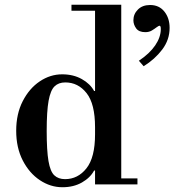

<svg xmlns="http://www.w3.org/2000/svg" viewBox="-20 -774 732 806"><path d="M242 12Q192 12 147.5 -17.5Q103 -47 75.5 -100.5Q48 -154 48 -225Q48 -296 75.5 -349.5Q103 -403 147 -432.5Q191 -462 241 -462Q288 -462 323.5 -442Q359 -422 375 -392H399L379 -240Q379 -338 343.5 -383Q308 -428 254 -428Q226 -428 209 -411.5Q192 -395 184 -351Q176 -307 176 -224Q176 -142 183.5 -98Q191 -54 208 -38Q225 -22 253 -22Q307 -22 343 -67.5Q379 -113 379 -210L399 -58H375Q359 -28 324 -8Q289 12 242 12ZM379 0V-25H557V0ZM379 -15V-738H489V-15ZM280 -729V-754H489V-729ZM583 -496 563 -519Q608 -549 631.5 -583.5Q655 -618 655 -652Q655 -660 653.5 -663Q652 -666 650 -666Q646 -666 637.5 -659.5Q629 -653 617.5 -646Q606 -639 590 -639Q563 -639 551.5 -655Q540 -671 540 -689Q540 -715 559 -734Q578 -753 610 -753Q648 -753 670 -725.5Q692 -698 692 -657Q692 -607 661 -566Q630 -525 583 -496Z"/></svg>

Font: Libre Bodoni
Style: Regular
Weight: 400
Designer: Pablo Impallari, Rodrigo Fuenzalida
Foundry: Impallari Type
Version: Version 2.005;gftools[0.9.23]